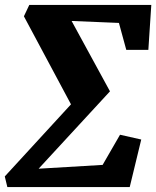

<svg xmlns="http://www.w3.org/2000/svg" viewBox="-24 -763 638 783"><path d="M73.5 -696.5 95.5 -743H593L581 -559.5H491L461 -669.5L268 -677.5L424.5 -390.5L133.5 -75L394.5 -90.5L465.5 -213.5L552 -194L505 0H6L-4.5 -43.5L265.5 -337.5Z"/></svg>

Font: Merriweather 24pt SemiCondensed Black
Style: Italic
Weight: 900
Width: 4
Italic angle: -7.8°
Designer: Eben Sorkin
Foundry: Eben Sorkin
Version: Version 2.101